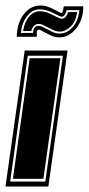

<svg xmlns="http://www.w3.org/2000/svg" viewBox="-48 -679 323 699"><path d="M-28 0 42 -495H198L128 0ZM-11 -18H117L181 -476H53ZM-1 -28 60 -467H172L110 -28ZM168 -543Q151 -543 137.5 -550Q124 -557 115 -561Q105 -566 101.5 -568.5Q98 -571 94 -571Q89 -571 87 -566.5Q85 -562 86 -545H13Q14 -595 38.5 -627Q63 -659 100 -659Q114 -659 127.5 -654Q141 -649 154 -642Q165 -636 169.5 -634Q174 -632 176 -632Q181 -632 184 -656H255Q256 -610 230 -576.5Q204 -543 168 -543ZM170 -557Q197 -557 217.5 -581.5Q238 -606 241 -642H195Q188 -618 177 -618Q172 -618 153 -628Q122 -645 98 -645Q70 -645 51 -621Q32 -597 28 -559H72Q74 -585 92 -585Q99 -585 106 -581.5Q113 -578 123 -573Q132 -568 143.5 -562.5Q155 -557 170 -557ZM171 -564Q158 -564 147 -569Q136 -574 127 -579Q117 -584 109 -588Q101 -592 93 -592Q83 -592 75.5 -584.5Q68 -577 66 -566H36Q41 -598 57.5 -618Q74 -638 97 -638Q111 -638 124.5 -633Q138 -628 149 -622Q157 -618 164.5 -614.5Q172 -611 177 -611Q186 -611 191.5 -618Q197 -625 200 -635H233Q228 -600 209 -582Q190 -564 171 -564Z"/></svg>

Font: Alumni Sans Collegiate One SC
Style: Italic
Weight: 400
Italic angle: -8°
Designer: Robert E. Leuschke
Foundry: Robert E. Leuschke
Version: Version 1.100